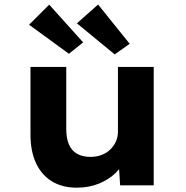

<svg xmlns="http://www.w3.org/2000/svg" viewBox="-20 -831 832 861"><path d="M323.6 10.6Q259.7 10.6 213.4 -17.4Q167.1 -45.3 141.9 -98.6Q116.7 -152 116.7 -227.3V-530.7H277.1V-253Q277.1 -211.8 288.8 -183.9Q300.5 -156 325 -141.7Q349.6 -127.5 385.6 -127.5Q411.6 -127.5 434 -135.6Q456.4 -143.7 473 -159.2Q489.6 -174.6 499.3 -195.4Q508.9 -216.2 508.9 -241.6V-530.7H669.3V0H518.7L511.8 -108.9L541.3 -120.9Q529.8 -86.3 499.1 -56.1Q468.4 -25.9 423.7 -7.6Q379 10.6 323.6 10.6ZM494.3 -587.1 324.9 -726.4 419.8 -810.7 561.6 -634.6ZM289 -589.9 110.4 -720.1 200.7 -810.1 352.9 -640.9Z"/></svg>

Font: Lexend Exa
Style: Regular
Weight: 400
Designer: Bonnie Shaver-Troup, Thomas Jockin
Foundry: Lexend
Version: Version 1.007